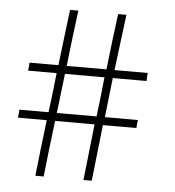

<svg xmlns="http://www.w3.org/2000/svg" viewBox="-49 -690 670 736"><g transform="rotate(5 286.5 -322.5)"><path d="M223 -645Q216 -592 209.5 -538Q203 -484 197 -430H350Q356 -484 362.5 -538Q369 -592 376 -645H408Q401 -592 394.5 -538Q388 -484 381 -430H509Q508 -423 507.5 -415Q507 -407 507 -399H377Q373 -361 368.5 -323Q364 -285 360 -247H487Q486 -240 485 -232Q484 -224 484 -216H355Q349 -162 343 -108Q337 -54 331 0H299Q305 -54 311 -108Q317 -162 323 -216H171Q164 -162 158 -108Q152 -54 146 0H114Q120 -54 126 -108Q132 -162 139 -216H28Q29 -224 30 -232Q31 -240 31 -247H143Q148 -285 152.5 -323Q157 -361 161 -399H51Q52 -407 53 -415Q54 -423 54 -430H165Q171 -484 178 -538Q185 -592 191 -645ZM193 -399Q188 -361 184 -323Q180 -285 175 -247H328Q333 -285 337 -323Q341 -361 345 -399Z"/></g></svg>

Font: Josefin Sans ExtraLight
Style: Regular
Weight: 250
Designer: Santiago Orozco
Foundry: Typemade
Version: Version 2.000